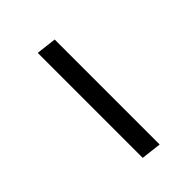

<svg xmlns="http://www.w3.org/2000/svg" viewBox="40 -622 529 529"><g transform="rotate(45 304.5 -357.5)"><path d="M107 -328 114 -387H523L516 -328Z"/></g></svg>

Font: Koeln Type Sans Light
Style: Italic
Weight: 300
Italic angle: -7.5°
Designer: Eben Sorkin
Foundry: Eben Sorkin
Version: Version 2.001